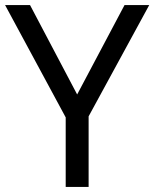

<svg xmlns="http://www.w3.org/2000/svg" viewBox="-20 -734 606 754"><path d="M283 -363 469 -714H566L328 -277V0H238V-273L0 -714H98Z"/></svg>

Font: Noto Sans Test
Style: Regular
Weight: 400
Version: Version 1.002; ttfautohint (v1.8.4.7-5d5b)